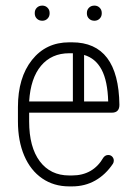

<svg xmlns="http://www.w3.org/2000/svg" viewBox="-20 -661 481 685"><path d="M383 -77Q357 -38 320 -17Q283 4 237 4H227Q172 4 130.5 -24.5Q89 -53 66.5 -105.5Q44 -158 44 -228V-279Q44 -384 94 -447Q144 -510 227 -510H237Q403 -510 406 -287Q406 -259 379 -259H84V-228Q84 -136 122 -85.5Q160 -35 227 -35H237Q312 -35 349 -99Q356 -108 366 -108Q375 -108 380.5 -102Q386 -96 386 -88Q386 -82 383 -77ZM227 -471Q164 -471 126.5 -426.5Q89 -382 84 -299H240V-471H237ZM366 -299Q364 -372 342.5 -412.5Q321 -453 280 -465V-299ZM290 -615Q290 -626 297.5 -633.5Q305 -641 317 -641Q328 -641 335.5 -633.5Q343 -626 343 -615V-613Q343 -602 335.5 -594.5Q328 -587 317 -587Q305 -587 297.5 -594.5Q290 -602 290 -613ZM104 -615Q104 -626 111.5 -633.5Q119 -641 131 -641Q142 -641 149.5 -633.5Q157 -626 157 -615V-613Q157 -602 149.5 -594.5Q142 -587 131 -587Q119 -587 111.5 -594.5Q104 -602 104 -613Z"/></svg>

Font: Libertine Sup Light
Style: Regular
Weight: 300
Designer: Bastien Sozeau
Foundry: NBR — Bastien Sozeau
Version: Version 2.003; ttfautohint (v1.8.4.7-5d5b);gftools[0.9.33]